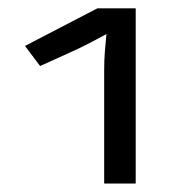

<svg xmlns="http://www.w3.org/2000/svg" viewBox="-20 -844 462 458"><path d="M212.4 -824.2H303.7V-406.2H228.5V-675.8Q228.5 -700.7 230.2 -721.4Q231.9 -742.2 233.9 -762.7Q217.8 -753.9 198.7 -743.9Q179.7 -733.9 159.7 -724.6L75.7 -686.5L39.6 -734.4Z"/></svg>

Font: Lunasima
Style: Regular
Weight: 400
Designer: The DocRepair Project, Monotype Design Team
Foundry: Google
Version: Version 2.009